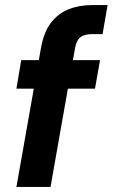

<svg xmlns="http://www.w3.org/2000/svg" viewBox="-20 -740 446 760"><path d="M45 0 142 -549Q153 -612 181 -649Q209 -686 251 -703Q293 -720 346 -720H406L386 -605H346Q314 -605 298 -592.5Q282 -580 277 -549L180 0ZM45 -389 64 -502H376L356 -389Z"/></svg>

Font: DM Sans 16pt
Style: Bold Italic
Weight: 700
Italic angle: -10°
Version: Version 4.004;gftools[0.9.30]